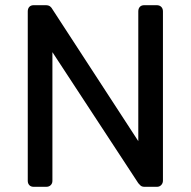

<svg xmlns="http://www.w3.org/2000/svg" viewBox="-20 -720 735 740"><path d="M110 0Q99 0 93 -6.5Q87 -13 87 -23V-676Q87 -687 93 -693.5Q99 -700 110 -700H156Q168 -700 174 -694.5Q180 -689 181 -686L513 -176V-676Q513 -687 519 -693.5Q525 -700 536 -700H584Q595 -700 601.5 -693.5Q608 -687 608 -676V-24Q608 -14 601.5 -7Q595 0 585 0H537Q526 0 520.5 -6Q515 -12 513 -14L182 -519V-23Q182 -13 175.5 -6.5Q169 0 158 0Z"/></svg>

Font: Rubik Light
Style: Regular
Weight: 400
Version: Version 2.101